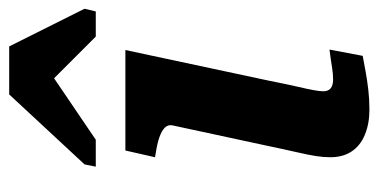

<svg xmlns="http://www.w3.org/2000/svg" viewBox="-228 -610 843 428"><g transform="rotate(-90 194.0 -396.5)"><path d="M304 -798H197L41 -630L36 -605H96L267 -721L202 -729L326 -605H382L388 -630ZM163 5Q132 5 107.5 -5Q83 -15 70 -34.5Q57 -54 57 -82Q57 -97 59.5 -113.5Q62 -130 68 -156Q74 -182 83 -225L128 -434Q130 -444 123 -451Q116 -458 102 -463Q88 -468 68 -471L57 -473L72 -539H296L227 -216Q220 -180 214.5 -156.5Q209 -133 206.5 -119Q204 -105 204 -98Q204 -87 210.5 -81.5Q217 -76 230 -76Q243 -76 255 -78Q267 -80 278 -81.5Q289 -83 297 -84L283 -10Q267 -7 248 -3.5Q229 0 207.5 2.5Q186 5 163 5Z"/></g></svg>

Font: Roboto Serif 20pt SemiBold
Style: Italic
Weight: 600
Italic angle: -10°
Version: Version 1.007